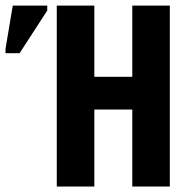

<svg xmlns="http://www.w3.org/2000/svg" viewBox="-47 -679 667 699"><path d="M434.6 0V-280.3H296.4V0H159.7V-658.7H296.4V-399.4H434.6V-658.7H571.3V0ZM-26.9 -485.4V-501.5L-0.5 -658.7H125V-640.6L24.4 -485.4Z"/></svg>

Font: Cousine
Style: Bold
Weight: 700
Monospace: yes
Designer: Steve Matteson
Foundry: Ascender Corporation
Version: Version 1.20